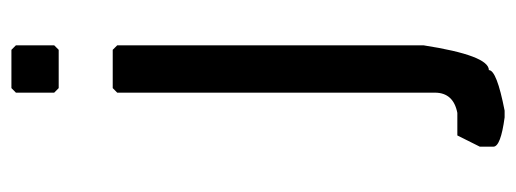

<svg xmlns="http://www.w3.org/2000/svg" viewBox="-301 -395 895 333"><g transform="rotate(-90 146.5 -228.5)"><path d="M160.2 -656.2H226.6L234.4 -648.4V-582L226.6 -574.2H160.2L152.3 -582V-648.4ZM160.2 -480.5H226.6L234.4 -472.7V58.6Q216.8 171.9 191.4 171.9Q191.4 185.5 121.1 199.2H109.4Q58.6 192.4 58.6 179.7V156.2L78.1 117.2H117.2Q152.3 110.4 152.3 78.1V-472.7Z"/></g></svg>

Font: LaylaThuluth
Style: Regular
Weight: 400
Version: Version 2.0